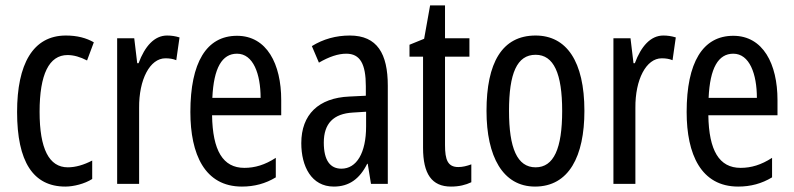

<svg xmlns="http://www.w3.org/2000/svg" viewBox="-20 -678 2927 708"><path d="M221 10C251 10 292 0 320 -18V-86C289 -70 259 -61 230 -61C161 -61 126 -129 126 -266C126 -404 161 -475 229 -475C252 -475 276 -468 301 -455L326 -522C298 -538 265 -547 223 -547C101 -547 43 -441 43 -265C43 -82 102 10 221 10Z M596 -547C549 -547 514 -507 491 -445H486L475 -537H412V0H493V-280C492 -385 533 -463 590 -463C605 -463 618 -461 630 -456L642 -540C626 -545 611 -547 596 -547Z M854 -546C741 -546 682 -447 682 -265C682 -109 735 10 872 10C918 10 959 -1 997 -24V-96C957 -70 920 -59 881 -59C802 -59 764 -123 762 -253H1017V-309C1017 -442 964 -546 854 -546ZM854 -480C914 -480 941 -405 941 -317H763C768 -428 799 -480 854 -480Z M1270 -547C1219 -547 1172 -534 1130 -508L1156 -447C1194 -469 1227 -480 1257 -480C1308 -480 1329 -442 1329 -360V-325L1268 -322C1155 -317 1091 -256 1091 -150C1091 -65 1128 10 1211 10C1267 10 1306 -18 1334 -74H1336L1348 0H1410V-362C1410 -480 1371 -547 1270 -547ZM1282 -263 1330 -266V-212C1330 -114 1295 -56 1239 -56C1198 -56 1174 -86 1174 -152C1174 -222 1209 -259 1282 -263Z M1670 -62C1631 -62 1621 -89 1621 -143V-469H1711V-537H1621V-658H1566L1544 -535L1490 -513V-469H1540V-133C1540 -37 1572 10 1643 10C1673 10 1697 4 1718 -6V-72C1702 -66 1686 -62 1670 -62Z M2135 -269C2135 -452 2069 -547 1955 -547C1831 -547 1774 -446 1774 -269C1774 -101 1834 10 1953 10C2078 10 2135 -102 2135 -269ZM1857 -269C1857 -407 1886 -476 1955 -476C2022 -476 2053 -407 2053 -269C2053 -130 2022 -61 1955 -61C1887 -61 1857 -132 1857 -269Z M2426 -547C2379 -547 2344 -507 2321 -445H2316L2305 -537H2242V0H2323V-280C2322 -385 2363 -463 2420 -463C2435 -463 2448 -461 2460 -456L2472 -540C2456 -545 2441 -547 2426 -547Z M2684 -546C2571 -546 2512 -447 2512 -265C2512 -109 2565 10 2702 10C2748 10 2789 -1 2827 -24V-96C2787 -70 2750 -59 2711 -59C2632 -59 2594 -123 2592 -253H2847V-309C2847 -442 2794 -546 2684 -546ZM2684 -480C2744 -480 2771 -405 2771 -317H2593C2598 -428 2629 -480 2684 -480Z"/></svg>

Font: Noto Sans Gurmukhi UI ExtraCondensed
Style: Regular
Weight: 400
Width: 2
Designer: Jelle Bosma - Monotype Design Team
Foundry: Monotype Imaging Inc.
Version: Version 2.004